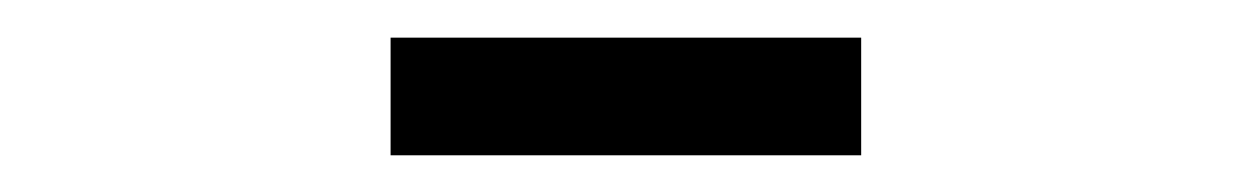

<svg xmlns="http://www.w3.org/2000/svg" viewBox="-20 -1020 665 102"><path d="M187.5 -937.5V-1000H437.5V-937.5Z"/></svg>

Font: Oldtimer
Style: Regular
Weight: 400
Designer: GGBotNet
Foundry: GGBotNet
Version: 1.00